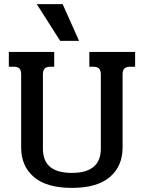

<svg xmlns="http://www.w3.org/2000/svg" viewBox="-20 -900 701 935"><path d="M159 -880H285L365 -701H273ZM83 -182V-539Q83 -558 74.5 -566.5Q66 -575 46 -575H23V-647H244V-575H225Q206 -575 197.5 -566Q189 -557 189 -537V-176Q189 -116 224.5 -87Q260 -58 330 -58Q471 -58 471 -176V-537Q471 -557 462.5 -566Q454 -575 434 -575H415V-647H638V-575H614Q595 -575 586 -566.5Q577 -558 577 -539V-182Q577 -91 515 -38Q453 15 330 15Q207 15 145 -38Q83 -91 83 -182Z"/></svg>

Font: Pridi
Style: Regular
Weight: 400
Designer: Katatrad Team
Foundry: CadsonDemak
Version: Version 1.001